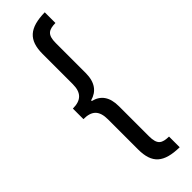

<svg xmlns="http://www.w3.org/2000/svg" viewBox="-331 -835 1004 1004"><g transform="rotate(-45 171.0 -333.0)"><path d="M39 -372V-294C100 -294 129 -268 129 -202V20C129 124 176 164 291 166V87C242 86 218 75 218 12V-210C218 -280 189 -317 137 -330V-335C188 -349 218 -387 218 -456V-678C218 -740 242 -752 291 -753V-832C176 -830 129 -788 129 -686V-463C129 -399 99 -372 39 -372Z"/></g></svg>

Font: Noto Sans Devanagari UI ExtraCondensed Medium
Style: Regular
Weight: 500
Width: 2
Designer: Jelle Bosma - Monotype Design Team
Foundry: Monotype Imaging Inc.
Version: Version 2.003